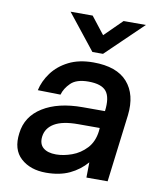

<svg xmlns="http://www.w3.org/2000/svg" viewBox="-82 -781 712 856"><g transform="rotate(10 274.0 -353.0)"><path d="M295 -556 168 -716H268L329 -638L408 -716H509L343 -556ZM184 10Q113 10 70 -29Q27 -68 37 -143Q46 -220 115 -263Q184 -306 295 -306H396Q404 -368 382.5 -395.5Q361 -423 301 -423Q247 -423 221.5 -398Q196 -373 188 -344L85 -346Q94 -388 122 -426Q150 -464 196.5 -487.5Q243 -511 308 -511Q414 -511 462.5 -456Q511 -401 500 -306L462 0H366L367 -69Q335 -32 290.5 -11Q246 10 184 10ZM214 -78Q248 -78 285.5 -91.5Q323 -105 351 -135Q379 -165 385 -214L386 -228H288Q218 -228 181.5 -206.5Q145 -185 140 -146Q136 -112 156 -95Q176 -78 214 -78Z"/></g></svg>

Font: Haskoy SemiBold
Style: Italic
Weight: 600
Designer: Ertekin Erdin
Foundry: Ertekin Erdin
Version: Version 2.000; ttfautohint (v1.8.4.7-5d5b)